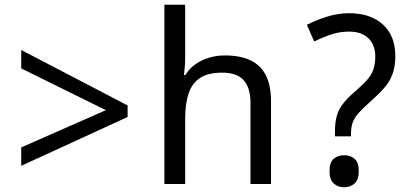

<svg xmlns="http://www.w3.org/2000/svg" viewBox="-20 -780 1768 814"><path d="M70 -155 429 -313 70 -490V-568L521 -333V-284L70 -77Z M765 -537Q765 -518 763.5 -498Q762 -478 760 -462H766Q783 -490 809 -508Q835 -526 867 -535.5Q899 -545 933 -545Q998 -545 1041.5 -524.5Q1085 -504 1107 -461Q1129 -418 1129 -349V0H1042V-343Q1042 -408 1013 -440Q984 -472 922 -472Q862 -472 828 -449.5Q794 -427 779.5 -383.5Q765 -340 765 -277V0H677V-760H765Z M1400 -202V-220Q1400 -258 1407 -285.5Q1414 -313 1432.5 -338Q1451 -363 1483 -390Q1514 -417 1533.5 -438Q1553 -459 1562 -483Q1571 -507 1571 -541Q1571 -588 1542.5 -617Q1514 -646 1460 -646Q1420 -646 1383 -633.5Q1346 -621 1312 -604L1281 -675Q1321 -695 1367 -709.5Q1413 -724 1460 -724Q1551 -724 1603.5 -676Q1656 -628 1656 -542Q1656 -499 1644.5 -467Q1633 -435 1609.5 -408Q1586 -381 1551 -350Q1518 -321 1500 -300.5Q1482 -280 1475 -260Q1468 -240 1468 -211V-202ZM1439 14Q1413 14 1395 -2Q1377 -18 1377 -54Q1377 -92 1395 -107Q1413 -122 1439 -122Q1465 -122 1483 -107Q1501 -92 1501 -54Q1501 -18 1483 -2Q1465 14 1439 14Z"/></svg>

Font: hexusinhala05
Style: Book
Weight: 400
Designer: Jelle Bosma - Monotype Design Team
Foundry: Monotype Imaging Inc.
Version: Version 2.003